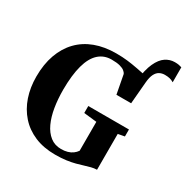

<svg xmlns="http://www.w3.org/2000/svg" viewBox="-200 -1059 1201 1239"><g transform="rotate(30 401.0 -440.0)"><path d="M636 -521.5 604 -584.5 595.5 -668Q605 -752.5 627.5 -801.5Q650 -850.5 681.5 -871.5Q713 -892.5 749.5 -892.5Q767.5 -892.5 779.5 -890.2Q791.5 -888 801.5 -884.5V-773Q786.5 -782 771 -785.8Q755.5 -789.5 734.5 -789.5Q713 -789.5 695.2 -780Q677.5 -770.5 666 -747.8Q654.5 -725 651 -685ZM377.5 11Q291 11 224.5 -17.2Q158 -45.5 112.8 -96.5Q67.5 -147.5 44.2 -216Q21 -284.5 21 -365Q21 -457.5 46.8 -529.2Q72.5 -601 120.8 -651Q169 -701 238.2 -726.8Q307.5 -752.5 394.5 -752.5Q440.5 -752.5 478.2 -748Q516 -743.5 547.8 -737.2Q579.5 -731 605.8 -726Q632 -721 654 -720L637 -521.5H527.5L501 -661.5Q497 -671 485 -680.8Q473 -690.5 449.8 -696.8Q426.5 -703 388 -703Q331.5 -703 292.5 -667.5Q253.5 -632 233.8 -560.2Q214 -488.5 213.5 -379Q213.5 -309.5 223.5 -248.2Q233.5 -187 255.2 -140Q277 -93 311 -66.2Q345 -39.5 392.5 -39.5Q418.5 -39.5 439.5 -45.5Q460.5 -51.5 476.2 -63Q492 -74.5 502.5 -90V-305.5L406.5 -316V-368H709.5V-316L661 -307V-40Q640 -39.5 619.2 -34.2Q598.5 -29 575.2 -21.5Q552 -14 523.5 -6.5Q495 1 459.2 6Q423.5 11 377.5 11Z"/></g></svg>

Font: Merriweather 72pt ExtraBold
Style: Regular
Weight: 800
Version: Version 2.100